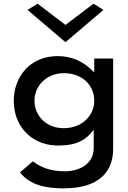

<svg xmlns="http://www.w3.org/2000/svg" viewBox="-20 -801 698 1047"><path d="M130 -747 337 -571 544 -747 490 -781 337 -665 185 -781ZM328 -102C229 -102 168 -173 168 -251C168 -333 234 -402 328 -402C427 -402 494 -338 494 -251C494 -172 428 -102 328 -102ZM294 -495C143 -495 55 -381 55 -251C55 -115 148 -15 280 -8C293 -7 302 -7 315 -8H317C387 -10 437 -32 471 -70L491 -93V6C491 95 411 133 334 133C260 133 208 115 159 79L89 139C145 210 231 225 318 226C331 226 342 226 354 225H356C510 219 588 143 596 34C597 22 597 12 597 0V-482H494V-406L473 -426C429 -466 372 -495 294 -495Z"/></svg>

Font: Bluebird
Style: LiExt
Weight: 300
Designer: Jasper
Foundry: Cannot Into Space Fonts
Version: Version 0.98